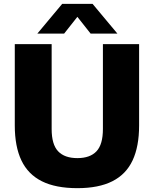

<svg xmlns="http://www.w3.org/2000/svg" viewBox="-20 -970 802 1000"><path d="M383 10Q270 10 198 -26Q126 -62 91.5 -134.5Q57 -207 57 -316.5V-740H249V-298Q249 -217.5 282.8 -182Q316.5 -146.5 383 -146.5Q449 -146.5 482.5 -182Q516 -217.5 516 -298V-740H704.5V-316.5Q704.5 -207 670.5 -134.5Q636.5 -62 565.2 -26Q494 10 383 10ZM174.5 -795 304 -950H462L591.5 -795H452L369 -900H397L314 -795Z"/></svg>

Font: Encode Sans SC Condensed Thin ExtraBold
Style: Regular
Weight: 800
Version: Version 3.002